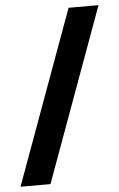

<svg xmlns="http://www.w3.org/2000/svg" viewBox="-91 -752 488 789"><g transform="rotate(-5 153.0 -357.5)"><path d="M-38.6 0 222.2 -715.3H345.7L85 0Z"/></g></svg>

Font: Elstob Grade
Style: Italic
Weight: 400
Italic angle: -20°
Designer: Peter S. Baker
Version: Version 1.015